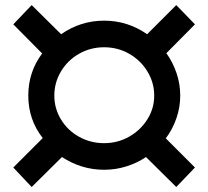

<svg xmlns="http://www.w3.org/2000/svg" viewBox="-20 -730 818 754"><path d="M631.1 -186.7 745.6 -72.2 672.2 4.4 553.3 -113.3Q518.9 -90 476.7 -76.7Q434.4 -63.3 388.9 -63.3Q300 -63.3 223.3 -113.3L104.4 4.4L32.2 -72.2L147.8 -187.8Q91.1 -260 91.1 -354.4Q91.1 -447.8 145.6 -520L32.2 -634.4L104.4 -710L220 -595.6Q296.7 -648.9 388.9 -648.9Q481.1 -648.9 557.8 -595.6L672.2 -710L745.6 -634.4L633.3 -521.1Q658.9 -485.6 673.3 -442.8Q687.8 -400 687.8 -354.4Q687.8 -308.9 672.8 -265.6Q657.8 -222.2 631.1 -186.7ZM388.9 -167.8Q442.2 -167.8 487.2 -193.3Q532.2 -218.9 558.9 -261.7Q585.6 -304.4 585.6 -354.4Q585.6 -405.6 558.9 -449.4Q532.2 -493.3 487.2 -518.9Q442.2 -544.4 388.9 -544.4Q335.6 -544.4 290.6 -518.9Q245.6 -493.3 219.4 -449.4Q193.3 -405.6 193.3 -354.4Q193.3 -304.4 219.4 -261.1Q245.6 -217.8 290.6 -192.8Q335.6 -167.8 388.9 -167.8Z"/></svg>

Font: Paperlogy 6 SemiBold
Style: Regular
Weight: 600
Designer: redesigned by Lee Juim, glyphs from Gmarket Sans & Montserrat
Foundry: PT&
Version: Version 1.001